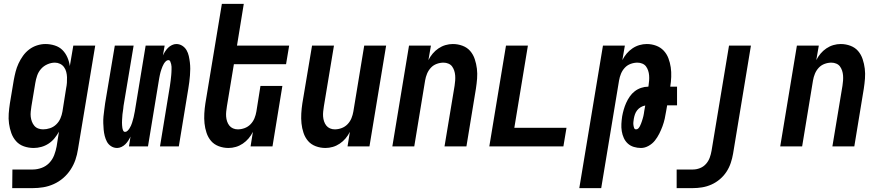

<svg xmlns="http://www.w3.org/2000/svg" viewBox="-20 -755 4540 990"><path d="M43 215 44 119H149Q172 119 195 110.5Q218 102 234.5 84.5Q251 67 259.5 44.5Q268 22 272 0L284 -76Q274 -58 261 -42Q248 -26 230.5 -14.5Q213 -3 193 2.5Q173 8 154 8Q127 8 103 -0.5Q79 -9 63 -27Q47 -45 38.5 -68.5Q30 -92 26.5 -117.5Q23 -143 25 -169.5Q27 -196 31 -222L51 -342Q55 -364 60.5 -385.5Q66 -407 75.5 -427.5Q85 -448 98.5 -467Q112 -486 130.5 -500Q149 -514 171 -521Q193 -528 214 -528Q239 -528 262.5 -520.5Q286 -513 302 -497Q318 -481 327.5 -459Q337 -437 340 -414L358 -520H471L382 15Q378 42 369 68.5Q360 95 344 119.5Q328 144 306 163Q284 182 257.5 194Q231 206 203.5 210.5Q176 215 149 215ZM202 -88Q220 -88 238 -94Q256 -100 270 -113.5Q284 -127 291.5 -144.5Q299 -162 302 -180L321 -300Q324 -314 325 -328.5Q326 -343 325.5 -357Q325 -371 321.5 -384.5Q318 -398 310 -409Q302 -420 289.5 -426Q277 -432 263 -432Q244 -432 224.5 -423.5Q205 -415 191.5 -399.5Q178 -384 171.5 -365Q165 -346 162 -327L142 -207Q140 -193 138.5 -179.5Q137 -166 138.5 -153Q140 -140 144.5 -128Q149 -116 157 -106.5Q165 -97 177 -92.5Q189 -88 202 -88Z M584 8Q567 8 553 -1Q539 -10 531.5 -24Q524 -38 520 -54Q516 -70 514.5 -86.5Q513 -103 512.5 -120Q512 -137 513.5 -154Q515 -171 517.5 -188Q520 -205 522 -222L572 -520H669L617 -209Q616 -202 615.5 -194.5Q615 -187 613.5 -180Q612 -173 611.5 -166Q611 -159 610.5 -152Q610 -145 609.5 -137.5Q609 -130 609 -123Q609 -116 609.5 -109Q610 -102 611 -95.5Q612 -89 615 -82Q618 -75 625 -75Q632 -75 638 -81Q644 -87 648 -93.5Q652 -100 655.5 -107.5Q659 -115 661 -122Q663 -129 665 -136Q667 -143 669 -150.5Q671 -158 672 -165.5Q673 -173 675 -180L731 -520H829L820 -469Q825 -480 831.5 -490Q838 -500 846.5 -508.5Q855 -517 866.5 -522.5Q878 -528 889 -528Q906 -528 920 -519Q934 -510 942 -496Q950 -482 953.5 -466Q957 -450 959 -433.5Q961 -417 961 -400Q961 -383 959.5 -366Q958 -349 956 -332Q954 -315 951 -298L902 0H805L856 -311Q857 -318 858 -325.5Q859 -333 860 -340Q861 -347 861.5 -354Q862 -361 863 -368Q864 -375 864 -382.5Q864 -390 864.5 -397Q865 -404 864.5 -411Q864 -418 862.5 -424.5Q861 -431 858 -438Q855 -445 848 -445Q841 -445 835 -439Q829 -433 825 -426.5Q821 -420 818 -412.5Q815 -405 812.5 -398Q810 -391 808 -384Q806 -377 804.5 -369.5Q803 -362 801.5 -354.5Q800 -347 799 -340L743 0H645L653 -51Q648 -40 641.5 -30Q635 -20 626.5 -11.5Q618 -3 606.5 2.5Q595 8 584 8Z M1158 8Q1132 8 1108 -1Q1084 -10 1068.5 -28Q1053 -46 1045 -70Q1037 -94 1034.5 -119Q1032 -144 1033.5 -170Q1035 -196 1039 -222L1124 -735H1237L1202 -520H1471L1455 -424H1186L1150 -207Q1148 -194 1146.5 -180.5Q1145 -167 1146 -154Q1147 -141 1151 -129Q1155 -117 1162.5 -107.5Q1170 -98 1181.5 -93Q1193 -88 1206 -88Q1224 -88 1241.5 -94.5Q1259 -101 1272 -114.5Q1285 -128 1292 -145Q1299 -162 1302 -180L1323 -312H1436L1385 0H1272L1284 -75Q1275 -57 1262 -41.5Q1249 -26 1232 -14.5Q1215 -3 1196 2.5Q1177 8 1158 8Z M1658 8Q1632 8 1608 -1Q1584 -10 1568.5 -28Q1553 -46 1545 -70Q1537 -94 1534.5 -119Q1532 -144 1533.5 -170Q1535 -196 1539 -222L1589 -520H1702L1650 -207Q1648 -194 1646.5 -180.5Q1645 -167 1646 -154Q1647 -141 1651 -129Q1655 -117 1662.5 -107.5Q1670 -98 1681.5 -93Q1693 -88 1706 -88Q1724 -88 1741.5 -94.5Q1759 -101 1772 -114.5Q1785 -128 1792 -145Q1799 -162 1802 -180L1858 -520H1971L1885 0H1772L1784 -75Q1775 -57 1762 -41.5Q1749 -26 1732 -14.5Q1715 -3 1696 2.5Q1677 8 1658 8Z M2003 0 2089 -520H2202L2189 -445Q2198 -463 2211 -478.5Q2224 -494 2241 -505.5Q2258 -517 2277 -522.5Q2296 -528 2315 -528Q2341 -528 2365 -519Q2389 -510 2404.5 -492Q2420 -474 2428 -450Q2436 -426 2439 -401Q2442 -376 2440 -350Q2438 -324 2434 -298L2385 0H2272L2324 -313Q2326 -326 2327 -339.5Q2328 -353 2327 -366Q2326 -379 2322 -391Q2318 -403 2311 -412.5Q2304 -422 2292 -427Q2280 -432 2267 -432Q2249 -432 2231.5 -425.5Q2214 -419 2201.5 -405.5Q2189 -392 2182 -375Q2175 -358 2172 -340L2116 0Z M2503 0 2589 -520H2702L2632 -96H2901L2885 0Z M2967 215 3089 -520H3202L3189 -445Q3198 -463 3211 -478.5Q3224 -494 3241 -505.5Q3258 -517 3277 -522.5Q3296 -528 3315 -528Q3340 -528 3363 -519.5Q3386 -511 3402 -494Q3418 -477 3426.5 -454.5Q3435 -432 3438.5 -408Q3442 -384 3441 -358.5Q3440 -333 3436 -308H3471V-212H3420L3415 -183Q3412 -163 3407.5 -143Q3403 -123 3396 -104Q3389 -85 3379.5 -66Q3370 -47 3357 -30.5Q3344 -14 3324.5 -3Q3305 8 3285 8Q3266 8 3248 2.5Q3230 -3 3217 -15Q3204 -27 3196.5 -43.5Q3189 -60 3186 -78.5Q3183 -97 3184 -116Q3185 -135 3188 -155Q3191 -172 3196 -189.5Q3201 -207 3208.5 -224Q3216 -241 3227 -257Q3238 -273 3253 -284.5Q3268 -296 3286 -302Q3304 -308 3321 -308H3323L3324 -313Q3326 -326 3327 -339.5Q3328 -353 3327 -366Q3326 -379 3322 -391Q3318 -403 3311 -412.5Q3304 -422 3292 -427Q3280 -432 3267 -432Q3249 -432 3231.5 -425.5Q3214 -419 3201.5 -405.5Q3189 -392 3182 -375Q3175 -358 3172 -340L3080 215ZM3260 -88Q3267 -88 3272 -93.5Q3277 -99 3280 -105.5Q3283 -112 3285.5 -118Q3288 -124 3290 -130.5Q3292 -137 3294 -143.5Q3296 -150 3297.5 -156.5Q3299 -163 3300 -169.5Q3301 -176 3302 -183L3307 -211Q3295 -209 3284 -202.5Q3273 -196 3265.5 -186.5Q3258 -177 3254 -165.5Q3250 -154 3248 -142Q3247 -134 3246 -126.5Q3245 -119 3246 -111Q3247 -103 3249.5 -95.5Q3252 -88 3260 -88Z M3469 215V119H3553Q3571 119 3589 112Q3607 105 3620 90.5Q3633 76 3639.5 58Q3646 40 3649 22L3739 -520H3852L3760 37Q3756 61 3748 85Q3740 109 3726 130.5Q3712 152 3692 169Q3672 186 3648.5 196.5Q3625 207 3600.5 211Q3576 215 3552 215Z M4003 0 4089 -520H4202L4189 -445Q4198 -463 4211 -478.5Q4224 -494 4241 -505.5Q4258 -517 4277 -522.5Q4296 -528 4315 -528Q4341 -528 4365 -519Q4389 -510 4404.5 -492Q4420 -474 4428 -450Q4436 -426 4439 -401Q4442 -376 4440 -350Q4438 -324 4434 -298L4385 0H4272L4324 -313Q4326 -326 4327 -339.5Q4328 -353 4327 -366Q4326 -379 4322 -391Q4318 -403 4311 -412.5Q4304 -422 4292 -427Q4280 -432 4267 -432Q4249 -432 4231.5 -425.5Q4214 -419 4201.5 -405.5Q4189 -392 4182 -375Q4175 -358 4172 -340L4116 0Z"/></svg>

Font: Iosevka Term Curly Oblique
Style: Bold
Weight: 700
Italic angle: -9°
Designer: Belleve Invis
Foundry: Belleve Invis
Version: Version 32.3.0